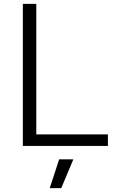

<svg xmlns="http://www.w3.org/2000/svg" viewBox="-20 -760 597 1000"><path d="M288 70H362L299 220H239ZM99 -740H169V-60H542V0H99Z"/></svg>

Font: Encode Sans Wide
Style: Light
Weight: 300
Designer: Pablo Impallari, Andres Torresi
Foundry: Pablo Impallari, Andres Torresi
Version: Version 1.000; ttfautohint (v1.00) -l 8 -r 50 -G 200 -x 14 -